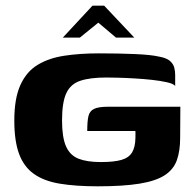

<svg xmlns="http://www.w3.org/2000/svg" viewBox="-20 -654 687 679"><path d="M325.7 4.9Q246.9 4.9 191 -4.5Q135 -13.9 99.5 -39.3Q64 -64.7 47.3 -110.2Q30.6 -155.7 30.6 -227.9Q30.6 -306.1 52.2 -353.5Q73.7 -400.9 113.4 -424.8Q153.1 -448.8 208 -457Q262.9 -465.3 329.2 -465.3Q401.6 -465.3 458 -462.8Q514.4 -460.3 541.5 -454Q568.9 -449.2 581 -438.5Q593.1 -427.8 596.3 -414.8Q599.5 -401.9 599.5 -389.3V-350.1Q593.6 -357.8 570.9 -363Q548.1 -368.2 517.4 -371.6Q486.7 -374.9 454.7 -376.7Q422.7 -378.6 396.2 -379.2Q369.6 -379.9 356.4 -379.9Q298.3 -379.9 263.9 -368.3Q229.5 -356.8 214.5 -324.4Q199.4 -292 199.4 -227.9Q199.4 -168.3 213.5 -136.4Q227.6 -104.6 257.8 -92.7Q287.9 -80.9 336.4 -80.9Q383.2 -80.9 409.5 -88.5Q435.8 -96.2 447 -114.9Q458.3 -133.6 458.9 -165.4Q459.3 -173.8 459.1 -180.2Q458.9 -186.5 458.9 -190.8H288.5Q288.5 -224.3 292.6 -242.8Q296.7 -261.2 312.6 -268.9Q328.4 -276.6 363.3 -276.6H617.8L617.1 -166.7Q617.1 -119.7 605.3 -87.1Q593.5 -54.4 562.2 -34.1Q530.8 -13.8 473.4 -4.5Q416 4.9 325.7 4.9ZM202.1 -521 307 -633.9H348.4L455 -521H390.2L327.7 -573.9L262.4 -521Z"/></svg>

Font: Genos Thin
Style: Regular
Weight: 100
Designer: Robert E. Leuschke
Foundry: Robert E. Leuschke
Version: Version 1.010